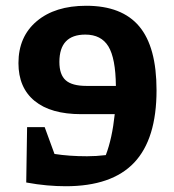

<svg xmlns="http://www.w3.org/2000/svg" viewBox="-20 -635 603 666"><path d="M135 -194 169 -101Q220 -93 282 -93Q314 -93 347 -97Q369 -154 378 -239H262Q156 -239 100 -285Q44 -331 44 -416Q44 -508 107.5 -561.5Q171 -615 279 -615Q403 -615 463 -543.5Q523 -472 523 -322Q523 -153 445.5 -71Q368 11 208 11Q177 11 143 8Q109 5 71 -2L74 -194ZM280 -337H382Q381 -433 356 -474Q331 -515 276 -515Q186 -515 186 -420Q186 -376 208 -356.5Q230 -337 280 -337Z"/></svg>

Font: Piazzolla SC
Style: Bold
Weight: 700
Designer: Juan Pablo del Peral
Foundry: Huerta Tipografica
Version: Version 1.330